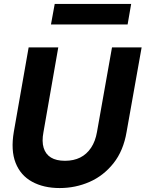

<svg xmlns="http://www.w3.org/2000/svg" viewBox="-20 -940 737 972"><path d="M282 12Q201 12 142.5 -20Q84 -52 59 -115.5Q34 -179 50 -273L125 -700H275L200 -271Q191 -224 201 -191.5Q211 -159 238 -142.5Q265 -126 309 -126Q353 -126 386 -142.5Q419 -159 441 -192Q463 -225 471 -272L547 -700H697L621 -273Q605 -177 554.5 -113.5Q504 -50 433 -19Q362 12 282 12ZM238 -816 257 -920H644L626 -816Z"/></svg>

Font: DM Sans 36pt Black
Style: Italic
Weight: 900
Italic angle: -10°
Designer: Colophon Foundry, Jonny Pinhorn
Foundry: Colophon Foundry
Version: Version 4.004;gftools[0.9.30]